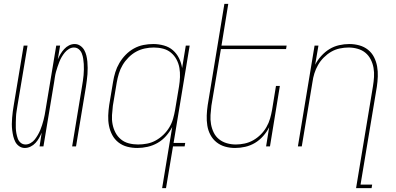

<svg xmlns="http://www.w3.org/2000/svg" viewBox="-20 -755 2040 990"><path d="M108 8Q92 8 79 -1Q66 -10 59 -23.5Q52 -37 48.5 -52Q45 -67 43 -83Q41 -99 41 -115Q41 -131 42.5 -147.5Q44 -164 46 -180.5Q48 -197 51 -213L102 -520H122L70 -210Q68 -196 65.5 -181.5Q63 -167 62.5 -152.5Q62 -138 61.5 -123.5Q61 -109 61.5 -95Q62 -81 64.5 -67.5Q67 -54 71.5 -41Q76 -28 86.5 -19Q97 -10 112 -10Q125 -10 138 -17.5Q151 -25 159.5 -36Q168 -47 175 -59Q182 -71 187.5 -84Q193 -97 197 -110Q201 -123 204.5 -136Q208 -149 210.5 -162.5Q213 -176 215 -189L270 -520H290L278 -449Q284 -463 292 -476.5Q300 -490 311 -502Q322 -514 336 -521Q350 -528 365 -528Q381 -528 394 -519Q407 -510 414.5 -496.5Q422 -483 425.5 -468Q429 -453 430.5 -437Q432 -421 432 -405Q432 -389 431 -372.5Q430 -356 427.5 -339.5Q425 -323 423 -307L372 0H352L403 -310Q405 -324 407.5 -338.5Q410 -353 411 -367.5Q412 -382 412.5 -396.5Q413 -411 412 -425Q411 -439 409 -452.5Q407 -466 402 -479Q397 -492 386.5 -501Q376 -510 361 -510Q348 -510 335.5 -502.5Q323 -495 314 -484Q305 -473 298 -461Q291 -449 286 -436Q281 -423 276.5 -410Q272 -397 268.5 -384Q265 -371 263 -357.5Q261 -344 259 -331L204 0H184L195 -71Q189 -57 181.5 -43.5Q174 -30 163 -18Q152 -6 137.5 1Q123 8 108 8Z M692 -10Q715 -10 738.5 -14.5Q762 -19 783.5 -31Q805 -43 823 -60.5Q841 -78 853.5 -99Q866 -120 872.5 -143Q879 -166 883 -189L903 -309Q907 -333 908 -357.5Q909 -382 905 -405Q901 -428 890 -448.5Q879 -469 861.5 -483.5Q844 -498 821 -504Q798 -510 773 -510Q750 -510 726.5 -505Q703 -500 682 -488.5Q661 -477 643 -459Q625 -441 612.5 -420Q600 -399 593 -376Q586 -353 582 -330L562 -210Q559 -186 557.5 -161.5Q556 -137 560.5 -114Q565 -91 575.5 -71Q586 -51 603.5 -36.5Q621 -22 644 -16Q667 -10 692 -10ZM816 215 868 -100Q855 -75 836 -53.5Q817 -32 792.5 -18Q768 -4 741 2Q714 8 688 8Q661 8 636 1.5Q611 -5 591 -20.5Q571 -36 559 -58.5Q547 -81 542 -106.5Q537 -132 538 -159Q539 -186 543 -213L563 -333Q567 -358 574.5 -382.5Q582 -407 595.5 -430Q609 -453 628 -472.5Q647 -492 670.5 -505Q694 -518 719.5 -523Q745 -528 770 -528Q798 -528 825 -520.5Q852 -513 871.5 -496Q891 -479 903 -455Q915 -431 919 -404L938 -520H958L875 -18H935L932 0H872L836 215Z M1192 8Q1165 8 1140.5 1Q1116 -6 1096.5 -21.5Q1077 -37 1065 -59.5Q1053 -82 1049 -107.5Q1045 -133 1046 -159.5Q1047 -186 1051 -213L1137 -735H1157L1122 -520H1458L1455 -502H1119L1070 -210Q1067 -186 1065.5 -162Q1064 -138 1068 -115Q1072 -92 1082 -71.5Q1092 -51 1109.5 -37Q1127 -23 1149.5 -16.5Q1172 -10 1196 -10Q1218 -10 1241.5 -15Q1265 -20 1286 -32Q1307 -44 1324.5 -61.5Q1342 -79 1354 -100Q1366 -121 1372.5 -143.5Q1379 -166 1383 -189L1403 -312H1423L1372 0H1352L1368 -99Q1356 -75 1337 -53.5Q1318 -32 1294.5 -18Q1271 -4 1244.5 2Q1218 8 1192 8Z M1816 215 1903 -310Q1907 -334 1908.5 -358Q1910 -382 1906 -405Q1902 -428 1891.5 -448.5Q1881 -469 1864 -483Q1847 -497 1824 -503.5Q1801 -510 1777 -510Q1755 -510 1731.5 -505Q1708 -500 1687.5 -488Q1667 -476 1649.5 -458.5Q1632 -441 1620 -420Q1608 -399 1601 -376.5Q1594 -354 1591 -331L1536 0H1516L1602 -520H1622L1605 -421Q1617 -445 1636.5 -466.5Q1656 -488 1679 -502Q1702 -516 1728.5 -522Q1755 -528 1781 -528Q1808 -528 1833 -521Q1858 -514 1877.5 -498.5Q1897 -483 1908.5 -460.5Q1920 -438 1924.5 -412.5Q1929 -387 1928 -360.5Q1927 -334 1923 -307L1839 197H1899L1896 215Z"/></svg>

Font: Iosevka Thin
Style: Italic
Weight: 100
Italic angle: -9°
Monospace: yes
Designer: Belleve Invis
Foundry: Belleve Invis
Version: Version 32.5.0; ttfautohint (v1.8.4)